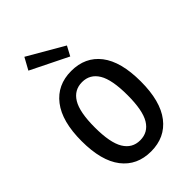

<svg xmlns="http://www.w3.org/2000/svg" viewBox="-272 -1037 1159 1159"><g transform="rotate(-45 307.0 -457.5)"><path d="M398.9 -796.9 366.2 -735.8 127 -854 168.9 -930.2ZM561 -328.1Q561 -159.7 493.4 -72.3Q425.8 15.1 306.2 15.1Q187 15.1 120.1 -71.3Q53.2 -157.7 53.2 -326.2Q53.2 -494.1 121.1 -582Q189 -669.9 308.1 -669.9Q427.7 -669.9 494.4 -583.5Q561 -497.1 561 -328.1ZM168 -328.1Q168 -197.3 203.9 -138.2Q239.7 -79.1 307.1 -79.1Q375 -79.1 410.4 -137.5Q445.8 -195.8 445.8 -326.2Q445.8 -458 410.2 -517.1Q374.5 -576.2 307.1 -576.2Q239.3 -576.2 203.6 -517.3Q168 -458.5 168 -328.1Z"/></g></svg>

Font: IntelOne Mono Medium
Style: Regular
Weight: 500
Designer: Fred Shallcrass
Foundry: Frere-Jones Type LLC
Version: Version 1.200;hotconv 1.1.0;makeotfexe 2.6.0;FJTRelease1.2